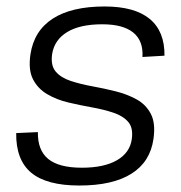

<svg xmlns="http://www.w3.org/2000/svg" viewBox="-20 -567 559 593"><path d="M225 6Q124 6 76.5 -33.5Q29 -73 30 -156L97 -159Q96 -103 129 -76Q162 -49 233 -49Q301 -49 341 -72Q381 -95 387 -137Q392 -172 376 -190.5Q360 -209 330 -219Q300 -229 263.5 -235.5Q227 -242 191 -250.5Q155 -259 126 -276Q97 -293 82 -322Q67 -351 74 -399Q85 -472 143 -509.5Q201 -547 303 -547Q396 -547 442.5 -508.5Q489 -470 488 -395L420 -391Q423 -441 391.5 -466.5Q360 -492 296 -492Q227 -492 187.5 -468Q148 -444 141 -400Q136 -365 152 -346Q168 -327 198.5 -317Q229 -307 265 -300.5Q301 -294 337 -285Q373 -276 402 -260Q431 -244 446 -215Q461 -186 454 -138Q444 -67 386 -30.5Q328 6 225 6Z"/></svg>

Font: Pathway Extreme 8pt Thin 12pt ExtraLight
Style: Italic
Weight: 250
Italic angle: -8°
Version: Version 1.001;gftools[0.9.26]